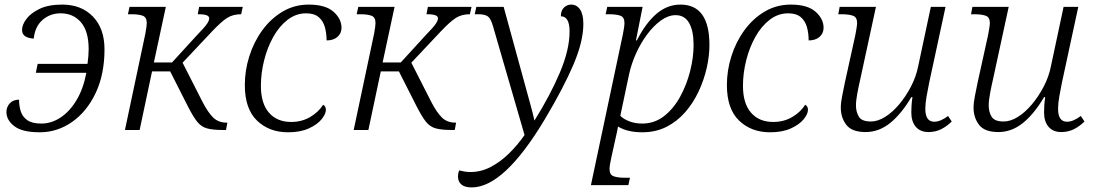

<svg xmlns="http://www.w3.org/2000/svg" viewBox="-20 -566 4771 836"><path d="M153 10Q77 10 42.5 -16.5Q8 -43 8 -78Q8 -100 22.5 -116Q37 -132 63 -132Q63 -103 71 -79.5Q79 -56 100 -42Q121 -28 160 -28Q204 -28 244 -54.5Q284 -81 313.5 -130.5Q343 -180 356 -249H136L144 -288H361Q366 -324 366 -352Q366 -430 332.5 -469Q299 -508 244 -508Q198 -508 165 -479Q132 -450 127 -398Q104 -399 90 -408Q76 -417 76 -436Q76 -458 95 -483.5Q114 -509 152.5 -527.5Q191 -546 251 -546Q334 -546 384.5 -494Q435 -442 435 -351Q435 -243 397 -162Q359 -81 294.5 -35.5Q230 10 153 10Z M524 0 613 -420Q619 -452 619 -466Q619 -491 601.5 -497.5Q584 -504 552 -504H537L544 -536H702L650 -294H729L835 -410Q872 -448 881.5 -462.5Q891 -477 891 -486Q891 -495 880 -499.5Q869 -504 841 -504L847 -536H1037L1030 -504Q994 -504 969 -488Q944 -472 905 -431L775 -293L863 -120Q886 -76 908.5 -54Q931 -32 967 -32H970L964 0H951Q907 0 881.5 -7Q856 -14 838.5 -36Q821 -58 798 -103L721 -255H642L588 0Z M1234 10Q1152 10 1099 -41Q1046 -92 1046 -196Q1046 -259 1065.5 -321Q1085 -383 1122 -434Q1159 -485 1210.5 -515.5Q1262 -546 1324 -546Q1397 -546 1432 -515Q1467 -484 1467 -445Q1467 -421 1449.5 -405.5Q1432 -390 1402 -390Q1402 -421 1394.5 -448Q1387 -475 1367.5 -491.5Q1348 -508 1313 -508Q1269 -508 1232.5 -480Q1196 -452 1170 -405.5Q1144 -359 1130 -303Q1116 -247 1116 -192Q1116 -116 1151 -75.5Q1186 -35 1248 -35Q1294 -35 1330.5 -56.5Q1367 -78 1387 -110Q1399 -103 1399 -88Q1399 -70 1380.5 -47Q1362 -24 1325 -7Q1288 10 1234 10Z M1520 0 1609 -420Q1615 -452 1615 -466Q1615 -491 1597.5 -497.5Q1580 -504 1548 -504H1533L1540 -536H1698L1646 -294H1725L1831 -410Q1868 -448 1877.5 -462.5Q1887 -477 1887 -486Q1887 -495 1876 -499.5Q1865 -504 1837 -504L1843 -536H2033L2026 -504Q1990 -504 1965 -488Q1940 -472 1901 -431L1771 -293L1859 -120Q1882 -76 1904.5 -54Q1927 -32 1963 -32H1966L1960 0H1947Q1903 0 1877.5 -7Q1852 -14 1834.5 -36Q1817 -58 1794 -103L1717 -255H1638L1584 0Z M2034 250Q2003 250 1988.5 237Q1974 224 1974 202Q1974 189 1979 176Q1991 179 2003 181Q2015 183 2029 183Q2075 183 2117.5 160.5Q2160 138 2197 101.5Q2234 65 2264 22L2128 -447Q2118 -484 2105 -494Q2092 -504 2062 -504H2047L2054 -536H2173L2267 -193Q2280 -144 2290 -109Q2300 -74 2307 -41Q2376 -151 2418 -250.5Q2460 -350 2460 -429Q2460 -495 2422 -495Q2422 -520 2435.5 -533Q2449 -546 2467 -546Q2491 -546 2505.5 -525Q2520 -504 2520 -462Q2520 -386 2477 -285Q2434 -184 2353 -48Q2175 250 2034 250Z M2553 240 2692 -416Q2699 -451 2699 -466Q2699 -491 2681.5 -497.5Q2664 -504 2632 -504H2617L2624 -536H2778L2749 -390H2753Q2791 -465 2838 -505.5Q2885 -546 2943 -546Q3069 -546 3069 -370Q3069 -322 3057 -269.5Q3045 -217 3021.5 -167Q2998 -117 2963 -77Q2928 -37 2881.5 -13.5Q2835 10 2776 10Q2712 10 2671 -15Q2667 8 2661 33L2642 119Q2640 129 2637 144.5Q2634 160 2634 170Q2634 195 2652 201.5Q2670 208 2702 208H2723L2716 240ZM2776 -28Q2830 -28 2871.5 -60.5Q2913 -93 2941.5 -145Q2970 -197 2985 -256.5Q3000 -316 3000 -370Q3000 -432 2980.5 -466Q2961 -500 2922 -500Q2890 -500 2858 -477Q2826 -454 2798 -416.5Q2770 -379 2749.5 -333.5Q2729 -288 2719 -242L2681 -62Q2694 -48 2719.5 -38Q2745 -28 2776 -28Z M3333 10Q3251 10 3198 -41Q3145 -92 3145 -196Q3145 -259 3164.5 -321Q3184 -383 3221 -434Q3258 -485 3309.5 -515.5Q3361 -546 3423 -546Q3496 -546 3531 -515Q3566 -484 3566 -445Q3566 -421 3548.5 -405.5Q3531 -390 3501 -390Q3501 -421 3493.5 -448Q3486 -475 3466.5 -491.5Q3447 -508 3412 -508Q3368 -508 3331.5 -480Q3295 -452 3269 -405.5Q3243 -359 3229 -303Q3215 -247 3215 -192Q3215 -116 3250 -75.5Q3285 -35 3347 -35Q3393 -35 3429.5 -56.5Q3466 -78 3486 -110Q3498 -103 3498 -88Q3498 -70 3479.5 -47Q3461 -24 3424 -7Q3387 10 3333 10Z M3749 9Q3689 9 3665 -22.5Q3641 -54 3641 -97Q3641 -119 3647 -148.5Q3653 -178 3659 -208L3704 -412Q3707 -427 3709.5 -443Q3712 -459 3712 -466Q3712 -491 3694 -497.5Q3676 -504 3644 -504H3630L3636 -536H3794L3726 -222Q3719 -192 3713 -160Q3707 -128 3707 -107Q3707 -79 3719.5 -58Q3732 -37 3772 -37Q3802 -37 3834 -57Q3866 -77 3895 -111.5Q3924 -146 3946.5 -189Q3969 -232 3978 -278L4033 -536H4097L4026 -207Q4020 -177 4014.5 -146.5Q4009 -116 4009 -92Q4009 -36 4048 -36Q4075 -36 4108 -61L4124 -37Q4103 -16 4078 -3.5Q4053 9 4023 9Q3987 9 3967.5 -14Q3948 -37 3948 -76Q3948 -89 3949 -106.5Q3950 -124 3953 -143H3948Q3905 -70 3856 -30.5Q3807 9 3749 9Z M4327 9Q4267 9 4243 -22.5Q4219 -54 4219 -97Q4219 -119 4225 -148.5Q4231 -178 4237 -208L4282 -412Q4285 -427 4287.5 -443Q4290 -459 4290 -466Q4290 -491 4272 -497.5Q4254 -504 4222 -504H4208L4214 -536H4372L4304 -222Q4297 -192 4291 -160Q4285 -128 4285 -107Q4285 -79 4297.5 -58Q4310 -37 4350 -37Q4380 -37 4412 -57Q4444 -77 4473 -111.5Q4502 -146 4524.5 -189Q4547 -232 4556 -278L4611 -536H4675L4604 -207Q4598 -177 4592.5 -146.5Q4587 -116 4587 -92Q4587 -36 4626 -36Q4653 -36 4686 -61L4702 -37Q4681 -16 4656 -3.5Q4631 9 4601 9Q4565 9 4545.5 -14Q4526 -37 4526 -76Q4526 -89 4527 -106.5Q4528 -124 4531 -143H4526Q4483 -70 4434 -30.5Q4385 9 4327 9Z"/></svg>

Font: Noto Serif Light
Style: Italic
Weight: 300
Italic angle: -12°
Designer: Monotype Design Team
Foundry: Monotype Imaging Inc.
Version: Version 2.013